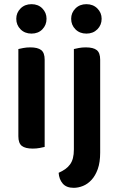

<svg xmlns="http://www.w3.org/2000/svg" viewBox="-20 -705 568 920"><path d="M68 -470Q76 -472 91.5 -475Q107 -478 125 -478Q161 -478 177.5 -465Q194 -452 194 -419V-1Q186 1 170.5 4Q155 7 137 7Q101 7 84.5 -6Q68 -19 68 -52ZM58 -615Q58 -644 78.5 -664.5Q99 -685 131 -685Q163 -685 183 -664.5Q203 -644 203 -615Q203 -585 183 -564.5Q163 -544 131 -544Q99 -544 78.5 -564.5Q58 -585 58 -615ZM261 123Q279 115 292.5 105.5Q306 96 315.5 83Q325 70 329.5 52.5Q334 35 334 11V-470Q342 -472 357.5 -475Q373 -478 391 -478Q427 -478 443.5 -465Q460 -452 460 -419V26Q460 73 448.5 105Q437 137 418.5 157Q400 177 377.5 186Q355 195 333 195Q298 195 280.5 174.5Q263 154 261 123ZM321 -615Q321 -644 341.5 -664.5Q362 -685 394 -685Q426 -685 446.5 -664.5Q467 -644 467 -615Q467 -585 446.5 -564.5Q426 -544 394 -544Q362 -544 341.5 -564.5Q321 -585 321 -615Z"/></svg>

Font: Baloo Da 2 SemiBold
Style: Regular
Weight: 600
Designer: Noopur Datye, Sulekha Rajkumar and Ek Type
Foundry: Ek Type
Version: Version 1.640;hotconv 1.0.111;makeotfexe 2.5.65597; ttfautoh